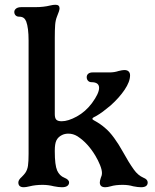

<svg xmlns="http://www.w3.org/2000/svg" viewBox="-20 -776 650 806"><path d="M57 -10Q57 -16 61 -22Q65 -28 71 -33Q81 -43 86 -50Q95 -63 97.5 -80.5Q100 -98 100 -130V-606Q100 -659 90 -686Q86 -696 79 -701Q72 -706 60 -706Q51 -706 45.5 -711.5Q40 -717 40 -726Q40 -734 47.5 -740Q55 -746 70 -746H128Q163 -746 191 -753Q203 -756 213 -756Q230 -756 230 -741Q230 -732 219 -706Q213 -691 211.5 -671Q210 -651 210 -617V-606V-297Q210 -280 216.5 -273.5Q223 -267 239 -267Q266 -267 302.5 -287Q339 -307 366 -343Q396 -384 396 -407Q396 -431 364 -431Q355 -431 349.5 -437Q344 -443 344 -452Q344 -461 350.5 -466.5Q357 -472 369 -472H440Q460 -472 478 -478Q494 -482 502 -482Q514 -482 520 -476Q526 -470 526 -460Q526 -433 503 -399Q480 -365 444 -333Q426 -318 412 -307.5Q398 -297 382 -288Q378 -286 374 -284Q368 -281 368 -277Q368 -274 374 -271Q402 -256 422 -238Q440 -223 459 -197Q478 -171 494 -142Q521 -93 542 -64Q559 -40 582 -30Q600 -23 600 -10Q600 10 572 10Q559 10 539 6Q519 0 495 0Q465 0 445 6Q431 10 422 10Q399 10 399 -10Q399 -17 403 -29Q408 -39 408 -50Q408 -63 400 -83Q392 -103 380 -123Q365 -148 346.5 -168.5Q328 -189 305 -204Q287 -215 267 -215Q252 -215 240 -209Q224 -201 217 -187Q210 -173 210 -144V-140Q210 -83 220 -60Q230 -38 250 -30Q270 -22 270 -10Q270 -1 262.5 4.5Q255 10 240 10Q226 10 206 6Q182 0 159 0Q129 0 105 6Q89 10 80 10Q57 10 57 -10Z"/></svg>

Font: Raigarh
Style: Regular
Weight: 400
Designer: jaikishan Patel
Foundry: MagicType
Version: Version 1.000;FEAKit 1.0